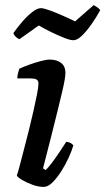

<svg xmlns="http://www.w3.org/2000/svg" viewBox="-20 -734 414 754"><path d="M152 0Q131 0 107.5 -8.5Q84 -17 66.5 -27.5Q49 -38 46 -45Q50 -55 57 -82Q64 -109 73.5 -145Q83 -181 93 -221Q103 -261 111.5 -298.5Q120 -336 125.5 -364.5Q131 -393 131 -406Q131 -418 123 -422Q115 -426 101 -426H48Q48 -437 51 -448Q54 -459 56 -464Q70 -471 93.5 -479.5Q117 -488 139.5 -494Q162 -500 175 -500Q204 -500 220.5 -486.5Q237 -473 237 -449Q237 -439 234 -420.5Q231 -402 224 -373Q217 -344 207 -302.5Q197 -261 182.5 -204Q168 -147 149 -73L159 -66Q170 -76 184.5 -95.5Q199 -115 214.5 -138Q230 -161 240 -177Q249 -177 257 -172.5Q265 -168 268 -163Q262 -142 249.5 -114.5Q237 -87 220 -60.5Q203 -34 185.5 -17Q168 0 152 0ZM268.2 -576Q255.8 -576 233 -585Q210.2 -594 183.1 -607Q156.1 -620 132.3 -634L56.3 -580Q50.6 -582 43 -588.5Q35.4 -595 32.6 -604Q48.7 -627 68.2 -649.5Q87.7 -672 107.1 -687Q126.6 -702 140.9 -702Q151.3 -702 174.6 -693.5Q197.9 -685 225.4 -673Q253 -661 274.8 -650L348 -714Q352.7 -711 360.8 -706Q368.9 -701 373.6 -694Q359.4 -668 340.4 -640.5Q321.4 -613 302.4 -594.5Q283.4 -576 268.2 -576Z"/></svg>

Font: Texturina Medium 12pt SemiBold
Style: Italic
Weight: 600
Italic angle: -11°
Version: Version 1.002